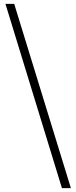

<svg xmlns="http://www.w3.org/2000/svg" viewBox="-20 -792 392 986"><path d="M344 174H298L8 -772H53Z"/></svg>

Font: Noto Serif TC
Style: Regular
Weight: 400
Designer: Ryoko NISHIZUKA  (kana & ideographs); Frank Grießhammer (Latin, Greek & Cyrillic); Wenlong ZHANG  (bopomofo); Sandoll Co
Foundry: Adobe
Version: Version 2.003-H1;hotconv 1.1.1;makeotfexe 2.6.0